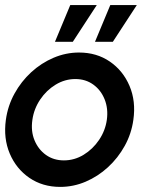

<svg xmlns="http://www.w3.org/2000/svg" viewBox="-28 -720 608 753"><path d="M208 13Q139 13 87.2 -22.5Q35.5 -58 10.2 -117.8Q-15 -177.5 -5 -250Q2.5 -305 28.8 -352.8Q55 -400.5 94.5 -436.8Q134 -473 182.2 -493.5Q230.5 -514 282 -514Q351 -514 402.8 -478.5Q454.5 -443 480 -383Q505.5 -323 495 -250Q487.5 -195.5 461.2 -148Q435 -100.5 395.5 -64.2Q356 -28 308 -7.5Q260 13 208 13ZM222.5 -91Q264 -91 300 -113Q336 -135 360.5 -171.2Q385 -207.5 391 -250Q397 -293.5 382.5 -330Q368 -366.5 338 -388.2Q308 -410 267.5 -410Q226.5 -410 190.2 -388Q154 -366 129.5 -329.5Q105 -293 99 -250Q92.5 -205.5 107.5 -169.5Q122.5 -133.5 152.5 -112.2Q182.5 -91 222.5 -91ZM344.5 -556 404.5 -700H508.5L414.5 -556ZM187.5 -556 247.5 -700H351.5L257.5 -556Z"/></svg>

Font: Urbanist SemiBold
Style: Italic
Weight: 600
Italic angle: -8°
Designer: Corey Hu
Foundry: Corey Hu
Version: Version 1.321; ttfautohint (v1.8.4.7-5d5b)